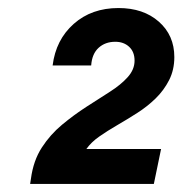

<svg xmlns="http://www.w3.org/2000/svg" viewBox="-20 -794 454 478"><path d="M55 -336 57 -349Q63 -394 84 -426.5Q105 -459 134.5 -483.5Q164 -508 195 -528Q226 -548 253.5 -565.5Q281 -583 298 -602Q315 -621 315 -643Q315 -665 301.5 -677.5Q288 -690 267 -690Q242 -690 225.5 -675Q209 -660 207 -631H111Q119 -695 163.5 -734.5Q208 -774 275 -774Q337 -774 375.5 -740Q414 -706 414 -652Q414 -620 401 -594.5Q388 -569 367.5 -549Q347 -529 322 -513Q297 -497 272 -482.5Q247 -468 227 -454Q207 -440 195 -423H381L363 -336Z"/></svg>

Font: Mona Sans ExtraLight
Style: Bold Italic
Weight: 700
Italic angle: -11.6951°
Version: Version 2.000